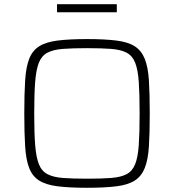

<svg xmlns="http://www.w3.org/2000/svg" viewBox="-20 -881 824 909"><path d="M392 8Q308 8 252.5 1Q197 -6 165 -26.5Q133 -47 118 -86Q103 -125 99 -188Q95 -251 95 -344Q95 -437 99 -500Q103 -563 118 -602Q133 -641 165 -661.5Q197 -682 252.5 -689Q308 -696 392 -696Q476 -696 531.5 -689Q587 -682 618.5 -661.5Q650 -641 665.5 -602Q681 -563 685 -500Q689 -437 689 -344Q689 -251 685 -188Q681 -125 665.5 -86Q650 -47 618.5 -26.5Q587 -6 531.5 1Q476 8 392 8ZM392 -35Q461 -35 506.5 -38.5Q552 -42 579.5 -56.5Q607 -71 620 -104Q633 -137 637 -194.5Q641 -252 641 -344Q641 -436 637 -493.5Q633 -551 620 -584Q607 -617 579.5 -631.5Q552 -646 506.5 -649.5Q461 -653 392 -653Q323 -653 277.5 -649.5Q232 -646 204.5 -631.5Q177 -617 164 -584Q151 -551 146.5 -493.5Q142 -436 142 -344Q142 -252 146.5 -194.5Q151 -137 164 -104Q177 -71 204.5 -56.5Q232 -42 277.5 -38.5Q323 -35 392 -35ZM250 -823V-861H533V-823Z"/></svg>

Font: Saira SemiExpanded ExtraLight
Style: Regular
Weight: 250
Width: 6
Designer: Hector Gatti with collaboration of the Omnibus-Type team
Foundry: Omnibus-Type
Version: Version 1.101